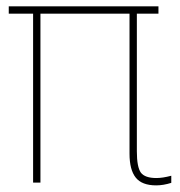

<svg xmlns="http://www.w3.org/2000/svg" viewBox="-20 -565 556 594"><path d="M463.1 8.5Q419 8.5 399.9 -15.6Q380.7 -39.8 380.7 -89.5V-522.7H105.1V0H82.4V-522.7H7.1V-545.5H470.2V-522.7H403.4V-96.6Q403.4 -48.3 415.8 -30.9Q428.6 -14.2 463.8 -14.2Q483.3 -14.2 509.9 -21.3V0.7Q485.4 8.5 463.1 8.5Z"/></svg>

Font: Linik Sans Thin
Style: Regular
Weight: 100
Designer: Fonts by Rasmus Andersson / Changes by Cristiano Sobral with parts from Marc Monis
Foundry: rsms
Version: Version 3.020; ttfautohint (v1.6)